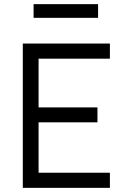

<svg xmlns="http://www.w3.org/2000/svg" viewBox="-20 -906 604 926"><path d="M90 0V-696H510V-623H166V-388H450V-316H166V-73H510V0ZM142 -820V-886H453V-820Z"/></svg>

Font: TitilliumText22L Rg
Style: Regular
Weight: 400
Designer: Campivisivi
Foundry: Campivisivi
Version: 1.000